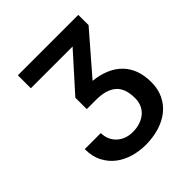

<svg xmlns="http://www.w3.org/2000/svg" viewBox="-195 -846 991 991"><g transform="rotate(-45 300.0 -350.5)"><path d="M395.5 -616.2H90.8V-710.9H531.7L532.2 -636.2L343.3 -418Q393.6 -412.6 432.6 -395.8Q471.7 -378.9 498.5 -351.3Q525.4 -323.7 539.3 -285.6Q553.2 -247.6 553.2 -199.2Q553.2 -149.4 534.7 -110.4Q516.1 -71.3 482.7 -44.4Q449.2 -17.6 403.3 -3.7Q357.4 10.3 303.2 10.3Q259.3 10.3 216.8 -1.7Q174.3 -13.7 140.6 -38.8Q106.9 -64 86.2 -103.3Q65.4 -142.6 65.4 -197.3H182.6Q182.6 -173.8 191.2 -153.1Q199.7 -132.3 215.6 -116.9Q231.4 -101.6 253.7 -92.8Q275.9 -84 303.2 -84Q334.5 -84 359.1 -92.8Q383.8 -101.6 400.9 -116.9Q418 -132.3 426.8 -153.3Q435.5 -174.3 435.5 -198.7Q435.5 -272 397.7 -304Q359.9 -335.9 288.1 -335.9H218.8V-419.4Z"/></g></svg>

Font: Roboto Mono
Style: Regular
Weight: 500
Designer: Google
Version: Version 2.000986; 2015; ttfautohint (v1.3)